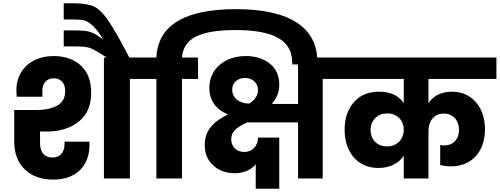

<svg xmlns="http://www.w3.org/2000/svg" viewBox="-20 -1092 3058 1175"><path d="M67 -227C67 -155 88 -98 131 -56C174 -14 232 7 307 7C443 7 528 -74 528 -207L527 -225H375V-209C375 -161 348 -128 303 -128C248 -128 225 -164 225 -217V-287H265C345 -287 411 -307 462 -348C513 -388 538 -447 538 -525C538 -596 517 -651 476 -690C434 -729 378 -749 309 -749C170 -749 80 -662 80 -539C80 -522 82 -509 83 -500H240C239 -507 239 -519 239 -534C239 -582 265 -613 309 -613C353 -613 379 -582 379 -535C379 -494 363 -464 330 -446C297 -428 256 -419 206 -419H67ZM775 0V-609H873V-740H616V0Z M370 -973H427C456 -973 478 -971 495 -967C529 -958 566 -926 613 -849C588 -868 568 -881 551 -889C535 -896 518 -901 501 -903C484 -905 457 -906 421 -906H370V-808H424C461 -808 487 -807 502 -805C517 -803 532 -799 546 -792C561 -785 585 -770 619 -749L638 -737H773C716 -848 671 -925 640 -970C609 -1014 580 -1042 551 -1054C522 -1066 480 -1072 424 -1072H370Z M937 -609V0H1094V-609H1192V-740H1094C1102 -856 1201 -908 1422 -908C1657 -908 1768 -844 1768 -711V-698H1922V-715C1922 -916 1764 -1036 1425 -1036C1109 -1036 946 -937 937 -740H839V-609Z M1285 -80C1319 -48 1363 -32 1418 -32C1475 -32 1522 -56 1545 -87V63H1689V-250H1559C1559 -202 1527 -162 1475 -162C1427 -162 1395 -195 1395 -239C1395 -287 1426 -312 1493 -343H1804V0H1955V-609H2053V-740H1804V-456H1643C1674 -490 1689 -529 1689 -573C1689 -629 1670 -672 1631 -703C1592 -734 1543 -749 1484 -749C1355 -749 1261 -669 1261 -555C1261 -472 1307 -419 1375 -392C1286 -347 1233 -296 1233 -204C1233 -153 1250 -111 1285 -80ZM1401 -543C1401 -587 1435 -615 1480 -615C1527 -615 1559 -582 1559 -541C1559 -509 1541 -481 1505 -458C1442 -459 1401 -494 1401 -543Z M2019 -609H2451V-461C2422 -505 2370 -531 2301 -531C2236 -531 2184 -510 2146 -467C2108 -424 2089 -368 2089 -298C2089 -160 2169 -64 2295 -64C2366 -64 2420 -92 2451 -139V0H2602V-288C2602 -351 2635 -397 2696 -397C2752 -397 2789 -355 2789 -298C2789 -238 2752 -202 2699 -202C2690 -202 2681 -203 2674 -205V-82C2695 -77 2718 -74 2742 -74C2862 -74 2948 -159 2948 -302C2948 -430 2872 -531 2746 -531C2681 -531 2631 -505 2602 -461V-609H3018V-740H2019ZM2277 -370C2296 -389 2321 -398 2350 -398C2413 -398 2451 -353 2451 -298C2451 -243 2412 -196 2349 -196C2289 -196 2248 -236 2248 -297C2248 -327 2258 -351 2277 -370Z"/></svg>

Font: Poppins
Style: Bold
Weight: 700
Designer: Ninad Kale (Devanagari), Jonny Pinhorn (Latin)
Foundry: Indian Type Foundry
Version: 4.004